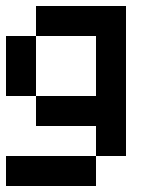

<svg xmlns="http://www.w3.org/2000/svg" viewBox="-20 -620 540 640"><path d="M0 0V-100H300V0ZM0 -500H100V-300H0ZM100 -200V-300H300V-500H100V-600H400V-100H300V-200Z"/></svg>

Font: GalmuriMono9 Regular
Style: Regular
Weight: 400
Designer: Lee Minseo (quiple)
Version: Version 2.399;hotconv 1.1.1;makeotfexe 2.6.0 DEVELOPMENT